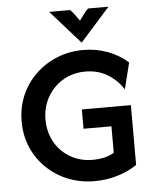

<svg xmlns="http://www.w3.org/2000/svg" viewBox="-58 -888 757 948"><g transform="rotate(-5 321.0 -414.0)"><path d="M372.9 12.5Q302.8 12.5 242 -11.8Q181.2 -36.1 135.4 -80.2Q89.6 -124.3 64.2 -183.3Q38.9 -242.4 38.9 -311.8Q38.9 -381.2 64.2 -440.3Q89.6 -499.3 135.4 -543.8Q181.2 -588.2 241.7 -612.8Q302.1 -637.5 372.2 -637.5Q436.8 -637.5 493.1 -616.3Q549.3 -595.1 593.1 -556.9L560.4 -425.7Q532.6 -470.8 484.7 -500.7Q436.8 -530.6 372.2 -530.6Q326.4 -530.6 287.2 -513.9Q247.9 -497.2 218.8 -467.4Q189.6 -437.5 173.3 -397.9Q156.9 -358.3 156.9 -311.8Q156.9 -264.6 172.9 -224.7Q188.9 -184.7 218.1 -155.2Q247.2 -125.7 286.5 -109.4Q325.7 -93.1 371.5 -93.1Q402.8 -93.1 429.9 -99.3Q456.9 -105.6 478.5 -118.8V-250H340.3V-345.8H583.3V-49.3Q540.3 -20.1 486.5 -3.8Q432.6 12.5 372.9 12.5ZM367.4 -675 221.5 -839.6H325.7Q338.2 -826.4 347.9 -813.2Q357.6 -800 369.4 -783.3Q381.2 -800 391.3 -813.2Q401.4 -826.4 413.9 -839.6H515.3L368.8 -675Z"/></g></svg>

Font: Afacad Flux SemiBold
Style: Regular
Weight: 600
Designer: Kristian Moeller
Foundry: Dicotype
Version: Version 1.100